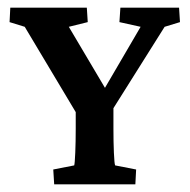

<svg xmlns="http://www.w3.org/2000/svg" viewBox="-20 -480 494 500"><path d="M408.7 -410.2 243.7 -147.9 275.4 -222.2V-144.5Q275.4 -110.8 276.6 -82.5Q277.8 -54.2 279.8 -49.3L334.5 -38.6L332.5 0H121.1L118.7 -38.6L173.3 -49.3Q174.8 -54.2 176 -82.5Q177.2 -110.8 177.2 -144.5V-222.2L201.2 -147.9L44.4 -410.2L4.9 -422.4L6.8 -460H206.1L208.5 -422.4L159.2 -410.2L262.2 -236.3H244.6L346.2 -410.2L291 -422.4L293.5 -460H446.3L448.7 -422.4Z"/></svg>

Font: Lateef SemiBold
Style: Regular
Weight: 600
Designer: SIL International
Foundry: SIL International
Version: Version 4.200